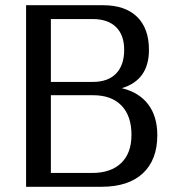

<svg xmlns="http://www.w3.org/2000/svg" viewBox="-20 -716 665 736"><path d="M80 0V-696H375Q460 -696 505.5 -651.5Q551 -607 551 -525Q551 -409 447 -378Q513 -362 548 -316Q583 -270 583 -198Q583 -103 527.5 -51.5Q472 0 369 0ZM175 -53H333Q405 -53 444.5 -91Q484 -129 484 -199Q484 -272 445.5 -311.5Q407 -351 337 -351H175ZM175 -402H336Q394 -402 425 -434Q456 -466 456 -525Q456 -582 424.5 -612.5Q393 -643 335 -643H175Z"/></svg>

Font: RIT Lekha
Style: Regular
Weight: 400
Designer: Rahul Radhakrishnan
Version: 1.0